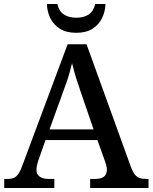

<svg xmlns="http://www.w3.org/2000/svg" viewBox="-20 -934 758 954"><path d="M1 0V-45H18Q38 -45 50.5 -51Q63 -57 73.5 -73.5Q84 -90 95 -122L316 -714H410L631 -103Q640 -80 649.5 -67.5Q659 -55 672.5 -50Q686 -45 704 -45H718V0H428V-45H455Q481 -45 496 -56Q511 -67 511 -91Q511 -97 510 -103Q509 -109 507 -116Q505 -123 503 -129L464 -238H206L171 -138Q168 -130 166 -121.5Q164 -113 162.5 -105.5Q161 -98 161 -91Q161 -68 177 -56.5Q193 -45 221 -45H250V0ZM226 -291H445L386 -463Q377 -491 367.5 -518Q358 -545 351 -570.5Q344 -596 338 -620Q332 -596 325.5 -572.5Q319 -549 310.5 -524.5Q302 -500 291 -471ZM359 -771Q310 -771 278 -791Q246 -811 230 -844Q214 -877 213 -914H265Q273 -878 297.5 -862Q322 -846 359 -846Q396 -846 420.5 -862Q445 -878 453 -914H504Q503 -877 487 -844Q471 -811 439.5 -791Q408 -771 359 -771Z"/></svg>

Font: Noto Serif Thai Medium
Style: Regular
Weight: 500
Version: Version 2.001